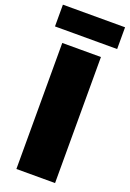

<svg xmlns="http://www.w3.org/2000/svg" viewBox="-181 -986 707 1045"><g transform="rotate(20 172.0 -463.5)"><path d="M284 -730V0H60V-730ZM-8 -801V-927H352V-801Z"/></g></svg>

Font: Nacelle Black
Style: Regular
Weight: 900
Designer: Sora Sagano
Foundry: Sora Sagano
Version: Version 1.000;FEAKit 1.0